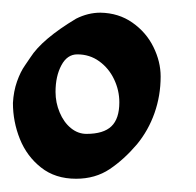

<svg xmlns="http://www.w3.org/2000/svg" viewBox="-20 -650 303 297"><path d="M191.9 -426.8Q209.5 -448.2 219 -475.1Q228.5 -502 228.5 -531.7Q228.5 -554.7 217.3 -577.4Q206.1 -600.1 184.8 -615Q163.6 -629.9 135.3 -630.4Q116.2 -630.4 97.7 -621.1Q44.9 -589.4 26.9 -561Q25.4 -558.6 18.6 -548.8Q11.7 -539.1 6.3 -523.9Q1 -508.8 0 -490.7Q0 -461.9 10.7 -435.1Q21.5 -408.2 43.5 -390.9Q65.4 -373.5 97.7 -373.5Q127.4 -373.5 149.7 -388.4Q171.9 -403.3 191.9 -426.8ZM65.9 -507.8Q65.9 -532.2 75 -549.1Q84 -565.9 99.6 -565.9Q118.7 -565.9 133.5 -555.2Q148.4 -544.4 156.5 -527.3Q164.6 -510.3 164.6 -491.7Q164.6 -466.3 152.3 -454.6Q140.1 -442.9 113.8 -442.9Q100.6 -442.9 89.6 -451.9Q78.6 -460.9 72.3 -476.1Q65.9 -491.2 65.9 -507.8Z"/></svg>

Font: David Libre Medium
Style: Regular
Weight: 500
Version: Version 1.000